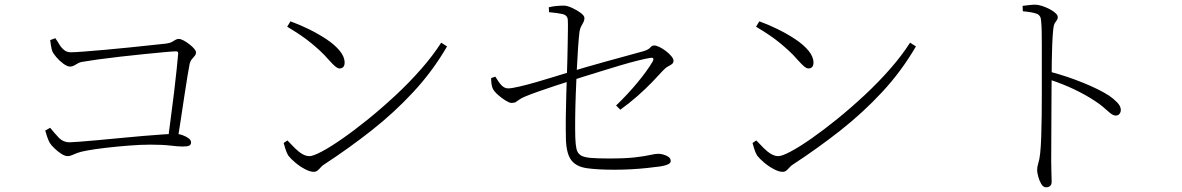

<svg xmlns="http://www.w3.org/2000/svg" viewBox="-20 -765 5040 819"><path d="M194 -594 216 -602Q224 -591 232.5 -576.5Q241 -562 253 -552Q265 -542 282 -542Q297 -542 336.5 -545Q376 -548 427.5 -552.5Q479 -557 531.5 -562.5Q584 -568 626.5 -572.5Q669 -577 688 -579Q704 -581 713 -586Q722 -591 728.5 -595Q735 -599 742 -599Q751 -599 763 -592.5Q775 -586 787.5 -576.5Q800 -567 808 -557.5Q816 -548 816 -542Q816 -533 810.5 -526.5Q805 -520 798.5 -512.5Q792 -505 789 -493Q786 -477 780 -442Q774 -407 767 -359.5Q760 -312 752 -260Q744 -208 736 -158H695Q701 -206 708.5 -261.5Q716 -317 722.5 -371Q729 -425 733.5 -468.5Q738 -512 740 -536Q741 -546 731 -546Q718 -546 680.5 -542.5Q643 -539 593 -534Q543 -529 490.5 -523Q438 -517 395 -511Q352 -505 330 -501Q318 -499 304 -490Q290 -481 279 -481Q267 -481 250 -493.5Q233 -506 220 -521.5Q207 -537 203 -547Q200 -555 197.5 -570Q195 -585 194 -594ZM173 -208 194 -220Q209 -201 229 -179.5Q249 -158 277 -158Q287 -158 318.5 -160.5Q350 -163 395.5 -167Q441 -171 491.5 -176Q542 -181 589.5 -185Q637 -189 674 -191.5Q711 -194 727 -194Q743 -194 758.5 -188.5Q774 -183 784.5 -175Q795 -167 795 -158Q795 -148 787.5 -144Q780 -140 760 -140Q739 -140 707 -144Q675 -148 621 -148Q581 -148 530 -144Q479 -140 431.5 -134.5Q384 -129 352 -123Q324 -118 309.5 -112.5Q295 -107 286.5 -103Q278 -99 268 -99Q257 -99 241.5 -109Q226 -119 212 -132.5Q198 -146 192 -156Q186 -167 180.5 -183.5Q175 -200 173 -208Z M1219 -674Q1258 -660 1298.5 -640Q1339 -620 1373.5 -597Q1408 -574 1429 -548.5Q1450 -523 1450 -498Q1450 -485 1444 -479Q1438 -473 1428 -473Q1421 -473 1411.5 -480.5Q1402 -488 1382 -510Q1364 -531 1345.5 -548Q1327 -565 1307 -581.5Q1287 -598 1262 -615Q1237 -632 1205 -651ZM1862 -583 1887 -567Q1826 -462 1744 -373.5Q1662 -285 1565.5 -209Q1469 -133 1362 -63Q1355 -59 1348.5 -51.5Q1342 -44 1335 -38Q1328 -32 1318 -32Q1303 -32 1281 -43.5Q1259 -55 1239.5 -71.5Q1220 -88 1210 -101Q1203 -112 1197.5 -129.5Q1192 -147 1190 -155L1206 -166Q1223 -148 1238.5 -132.5Q1254 -117 1269.5 -108Q1285 -99 1300 -99Q1316 -99 1353.5 -119Q1391 -139 1442.5 -175Q1494 -211 1552 -258Q1610 -305 1668 -359Q1726 -413 1776.5 -470.5Q1827 -528 1862 -583Z M2321 -734Q2337 -738 2354 -739.5Q2371 -741 2385 -741Q2399 -741 2420 -731.5Q2441 -722 2457 -710Q2473 -698 2473 -688Q2473 -678 2468.5 -670Q2464 -662 2459 -652.5Q2454 -643 2452 -630Q2449 -607 2446 -564.5Q2443 -522 2440.5 -469.5Q2438 -417 2436 -362.5Q2434 -308 2433.5 -260Q2433 -212 2434 -178Q2435 -148 2439 -130Q2443 -112 2456.5 -103Q2470 -94 2499 -91.5Q2528 -89 2578 -89Q2650 -89 2691 -94Q2732 -99 2753.5 -104Q2775 -109 2788 -109Q2798 -109 2810.5 -105.5Q2823 -102 2832 -95.5Q2841 -89 2841 -78Q2841 -69 2828.5 -63.5Q2816 -58 2796 -55Q2774 -52 2741.5 -48.5Q2709 -45 2673 -43Q2637 -41 2602 -41Q2529 -41 2483.5 -47.5Q2438 -54 2417 -81.5Q2396 -109 2394 -171Q2393 -214 2393.5 -264Q2394 -314 2395.5 -360Q2397 -406 2398 -437Q2399 -469 2400 -504Q2401 -539 2401.5 -573Q2402 -607 2402.5 -635Q2403 -663 2402 -680Q2401 -700 2379.5 -705Q2358 -710 2322 -713ZM2093 -438Q2107 -414 2119.5 -401Q2132 -388 2148 -388Q2162 -388 2194.5 -395.5Q2227 -403 2267 -414.5Q2307 -426 2344 -437.5Q2381 -449 2404 -456Q2433 -465 2476 -477.5Q2519 -490 2566 -503Q2613 -516 2655.5 -527.5Q2698 -539 2726 -547Q2746 -553 2753.5 -562Q2761 -571 2770 -571Q2780 -571 2794 -564Q2808 -557 2821.5 -546.5Q2835 -536 2844 -525Q2853 -514 2853 -506Q2853 -497 2846.5 -492Q2840 -487 2829.5 -481.5Q2819 -476 2807 -463Q2791 -445 2763 -416Q2735 -387 2700 -356Q2665 -325 2626 -297L2608 -315Q2657 -362 2698.5 -412Q2740 -462 2763 -501Q2769 -511 2766.5 -515.5Q2764 -520 2753 -518Q2734 -515 2700 -506.5Q2666 -498 2625.5 -486Q2585 -474 2543.5 -461Q2502 -448 2466 -437Q2430 -426 2407 -418Q2381 -410 2346.5 -398.5Q2312 -387 2277.5 -375Q2243 -363 2217 -352Q2201 -345 2193.5 -339Q2186 -333 2180 -329.5Q2174 -326 2161 -326Q2153 -326 2136 -336.5Q2119 -347 2103.5 -361Q2088 -375 2082 -387Q2078 -395 2076.5 -407.5Q2075 -420 2075 -432Z M3219 -674Q3258 -660 3298.5 -640Q3339 -620 3373.5 -597Q3408 -574 3429 -548.5Q3450 -523 3450 -498Q3450 -485 3444 -479Q3438 -473 3428 -473Q3421 -473 3411.5 -480.5Q3402 -488 3382 -510Q3364 -531 3345.5 -548Q3327 -565 3307 -581.5Q3287 -598 3262 -615Q3237 -632 3205 -651ZM3862 -583 3887 -567Q3826 -462 3744 -373.5Q3662 -285 3565.5 -209Q3469 -133 3362 -63Q3355 -59 3348.5 -51.5Q3342 -44 3335 -38Q3328 -32 3318 -32Q3303 -32 3281 -43.5Q3259 -55 3239.5 -71.5Q3220 -88 3210 -101Q3203 -112 3197.5 -129.5Q3192 -147 3190 -155L3206 -166Q3223 -148 3238.5 -132.5Q3254 -117 3269.5 -108Q3285 -99 3300 -99Q3316 -99 3353.5 -119Q3391 -139 3442.5 -175Q3494 -211 3552 -258Q3610 -305 3668 -359Q3726 -413 3776.5 -470.5Q3827 -528 3862 -583Z M4342 -740Q4360 -742 4372 -743.5Q4384 -745 4394 -745Q4409 -745 4425.5 -739.5Q4442 -734 4457.5 -726Q4473 -718 4482.5 -709Q4492 -700 4492 -692Q4492 -684 4488 -679Q4484 -674 4479.5 -666.5Q4475 -659 4473 -643Q4470 -615 4468.5 -577.5Q4467 -540 4466.5 -504Q4466 -468 4466 -442Q4466 -429 4465.5 -388.5Q4465 -348 4465 -293.5Q4465 -239 4464.5 -182Q4464 -125 4464 -78Q4464 -47 4465 -25.5Q4466 -4 4466 10Q4466 22 4459.5 28Q4453 34 4442 34Q4430 34 4421.5 19.5Q4413 5 4408.5 -12.5Q4404 -30 4404 -39Q4404 -54 4409 -69Q4414 -84 4417 -111Q4420 -139 4421.5 -182Q4423 -225 4423.5 -273.5Q4424 -322 4424 -367Q4424 -412 4424 -443Q4424 -473 4424 -505.5Q4424 -538 4424 -569.5Q4424 -601 4423.5 -629Q4423 -657 4421 -676Q4420 -699 4403 -706Q4386 -713 4343 -717ZM4459 -459Q4531 -440 4600 -412Q4669 -384 4711 -357Q4730 -344 4745.5 -328Q4761 -312 4761 -296Q4761 -287 4755.5 -279.5Q4750 -272 4739 -272Q4732 -272 4724.5 -276.5Q4717 -281 4707.5 -289.5Q4698 -298 4684.5 -309.5Q4671 -321 4651 -334Q4612 -360 4564 -383Q4516 -406 4459 -425Z"/></svg>

Font: Noto Serif JP
Style: Regular
Weight: 200
Designer: Ryoko NISHIZUKA 西塚涼子 (kana & ideographs); Frank Grießhammer (Latin, Greek & Cyrillic); Wenlong ZHANG 张文龙 (bopomofo); San
Foundry: Adobe
Version: Version 2.001;hotconv 1.1.0;makeotfexe 2.6.0